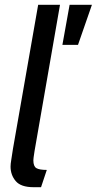

<svg xmlns="http://www.w3.org/2000/svg" viewBox="-20 -770 403 800"><path d="M120 10Q67 10 45.5 -15.5Q24 -41 24 -76Q24 -87 27 -104.5Q30 -122 34 -150L139 -750H230L124 -141Q121 -122 120 -114Q119 -106 119 -102Q119 -77 131.5 -69.5Q144 -62 175 -62L151 10ZM240 -583 270 -750H363L305 -583Z"/></svg>

Font: Cabin VF Beta
Style: Italic
Weight: 400
Italic angle: -7°
Designer: Pablo Impallari
Foundry: Pablo Impallari. http://www.impallari.com Igino Marini. http://www.ikern.com
Version: Version 2.300